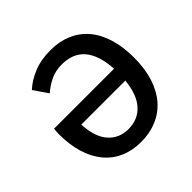

<svg xmlns="http://www.w3.org/2000/svg" viewBox="-170 -831 1008 1008"><g transform="rotate(-45 333.5 -327.0)"><path d="M332 12Q267 12 215.5 -10.5Q164 -33 128 -76.5Q92 -120 73 -182Q54 -244 54 -324Q54 -332 55 -341.5Q56 -351 57 -361H502Q490 -571 324 -571Q276 -571 238.5 -552.5Q201 -534 172 -508L118 -587Q156 -622 210 -644Q264 -666 336 -666Q400 -666 452 -644Q504 -622 541 -579.5Q578 -537 598 -473.5Q618 -410 618 -328Q618 -246 597.5 -182.5Q577 -119 539.5 -76Q502 -33 449 -10.5Q396 12 332 12ZM332 -83Q402 -83 446 -130.5Q490 -178 500 -275H173Q178 -179 220.5 -131Q263 -83 332 -83Z"/></g></svg>

Font: Giro Sans Semibold
Style: Regular
Weight: 600
Designer: Paul D. Hunt
Foundry: Adobe Systems Incorporated
Version: Version 1.000;PS 1.0;hotconv 1.0.88;makeotf.lib2.5.647800